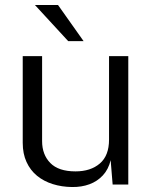

<svg xmlns="http://www.w3.org/2000/svg" viewBox="-20 -743 608 773"><path d="M270 10Q228.5 9.5 192.5 -1.8Q156.5 -13 129.2 -35.2Q102 -57.5 86.8 -90.8Q71.5 -124 71.5 -168V-517H149.5V-175Q149.5 -120.5 182.5 -86.8Q215.5 -53 284 -53Q345 -53 382 -84.8Q419 -116.5 419 -181V-517H496.5V0H433.5L425.5 -98Q416.5 -61 394.2 -37Q372 -13 340.2 -1.2Q308.5 10.5 270 10ZM213.5 -723H120.5L254.5 -577.5H316.5Z"/></svg>

Font: Public Sans Thin Light
Style: Regular
Weight: 300
Version: Version 1.007